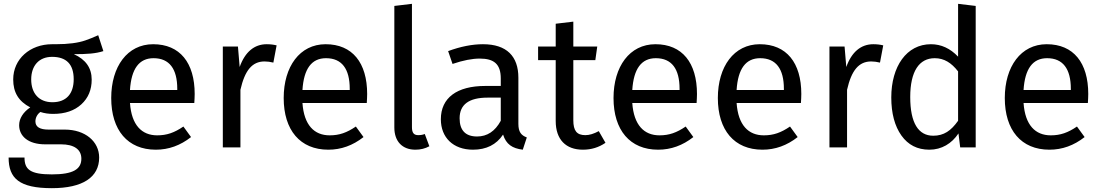

<svg xmlns="http://www.w3.org/2000/svg" viewBox="-20 -770 5757 1003"><path d="M493 -586C466 -574 444 -565 426 -559C389 -546 337 -539 271 -539C265 -539 258 -539 252 -539C137 -539 49 -462 49 -355C49 -287 77 -241 138 -209C101 -184 80 -151 80 -116C80 -59 127 -16 216 -16H299C366 -16 405 10 405 59C405 114 362 141 251 141C137 141 108 115 108 53H25C25 162 81 213 251 213C412 213 498 156 498 53C498 -31 425 -93 318 -93H234C188 -93 165 -107 165 -136C165 -155 175 -174 191 -185C212 -178 234 -175 258 -175C320 -175 369 -192 405 -225C441 -258 459 -301 459 -354C459 -415 428 -459 366 -487C435 -487 480 -490 520 -503ZM252 -473C327 -473 365 -434 365 -356C365 -280 326 -236 254 -236C183 -236 143 -283 143 -355C143 -426 183 -473 252 -473Z M997 -279C997 -442 920 -539 780 -539C645 -539 561 -422 561 -258C561 -90 647 12 794 12C861 12 922 -10 978 -54L938 -109C891 -77 852 -63 801 -63C721 -63 667 -116 659 -232H995C996 -248 997 -264 997 -279ZM906 -300H659C666 -411 707 -466 782 -466C865 -466 906 -410 906 -306Z M1373 -539C1309 -539 1260 -499 1232 -420L1223 -527H1144V0H1236V-301C1259 -402 1297 -449 1362 -449C1377 -449 1392 -447 1408 -443L1425 -533C1409 -537 1392 -539 1373 -539Z M1898 -279C1898 -442 1821 -539 1681 -539C1546 -539 1462 -422 1462 -258C1462 -90 1548 12 1695 12C1762 12 1823 -10 1879 -54L1839 -109C1792 -77 1753 -63 1702 -63C1622 -63 1568 -116 1560 -232H1896C1897 -248 1898 -264 1898 -279ZM1807 -300H1560C1567 -411 1608 -466 1683 -466C1766 -466 1807 -410 1807 -306Z M2150 12C2177 12 2201 6 2223 -6L2199 -70C2189 -66 2178 -64 2165 -64C2141 -64 2132 -77 2132 -106V-750L2040 -739V-104C2040 -31 2082 12 2150 12Z M2688 -364C2688 -476 2627 -539 2503 -539C2447 -539 2386 -527 2321 -503L2344 -436C2400 -455 2447 -464 2486 -464C2561 -464 2596 -435 2596 -360V-321H2515C2367 -321 2283 -259 2283 -147C2283 -52 2347 12 2451 12C2520 12 2573 -14 2608 -67C2624 -16 2656 5 2711 12L2732 -52C2703 -63 2688 -80 2688 -123ZM2472 -57C2412 -57 2381 -89 2381 -152C2381 -224 2430 -260 2527 -260H2596V-139C2566 -84 2525 -57 2472 -57Z M3108 -85C3082 -71 3059 -64 3038 -64C2993 -64 2975 -87 2975 -142V-456H3090L3100 -527H2975V-657L2883 -646V-527H2791V-456H2883V-138C2883 -41 2936 12 3025 12C3069 12 3108 0 3143 -24Z M3621 -279C3621 -442 3544 -539 3404 -539C3269 -539 3185 -422 3185 -258C3185 -90 3271 12 3418 12C3485 12 3546 -10 3602 -54L3562 -109C3515 -77 3476 -63 3425 -63C3345 -63 3291 -116 3283 -232H3619C3620 -248 3621 -264 3621 -279ZM3530 -300H3283C3290 -411 3331 -466 3406 -466C3489 -466 3530 -410 3530 -306Z M4166 -279C4166 -442 4089 -539 3949 -539C3814 -539 3730 -422 3730 -258C3730 -90 3816 12 3963 12C4030 12 4091 -10 4147 -54L4107 -109C4060 -77 4021 -63 3970 -63C3890 -63 3836 -116 3828 -232H4164C4165 -248 4166 -264 4166 -279ZM4075 -300H3828C3835 -411 3876 -466 3951 -466C4034 -466 4075 -410 4075 -306Z M4542 -539C4478 -539 4429 -499 4401 -420L4392 -527H4313V0H4405V-301C4428 -402 4466 -449 4531 -449C4546 -449 4561 -447 4577 -443L4594 -533C4578 -537 4561 -539 4542 -539Z M4985 -750V-474C4944 -517 4897 -539 4843 -539C4716 -539 4636 -423 4636 -261C4636 -178 4654 -111 4689 -62C4724 -13 4772 12 4835 12C4899 12 4952 -20 4987 -73L4996 0H5077V-739ZM4855 -61C4778 -61 4735 -127 4735 -263C4735 -398 4782 -466 4863 -466C4912 -466 4950 -442 4985 -397V-139C4948 -87 4911 -61 4855 -61Z M5665 -279C5665 -442 5588 -539 5448 -539C5313 -539 5229 -422 5229 -258C5229 -90 5315 12 5462 12C5529 12 5590 -10 5646 -54L5606 -109C5559 -77 5520 -63 5469 -63C5389 -63 5335 -116 5327 -232H5663C5664 -248 5665 -264 5665 -279ZM5574 -300H5327C5334 -411 5375 -466 5450 -466C5533 -466 5574 -410 5574 -306Z"/></svg>

Font: Fira Sans
Style: Regular
Weight: 400
Designer: Carrois Corporate & Edenspiekermann AG
Foundry: Carrois Corporate GbR & Edenspiekermann AG
Version: Version 4.203